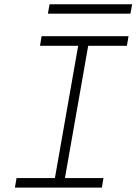

<svg xmlns="http://www.w3.org/2000/svg" viewBox="-20 -859 626 879"><path d="M48.3 0 55.7 -43.9H231.4L337.9 -649.4H163.1L170.4 -693.4H568.4L561 -649.4H383.8L277.3 -43.9H453.6L446.3 0ZM199.2 -796.4 207 -839.4H585L577.1 -796.4Z"/></svg>

Font: Cascadia Mono NF ExtraLight
Style: Italic
Weight: 200
Italic angle: -10°
Monospace: yes
Designer: Aaron Bell
Foundry: Saja Typeworks
Version: Version 2404.023; ttfautohint (v1.8.4)